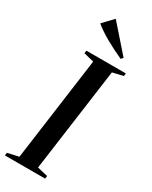

<svg xmlns="http://www.w3.org/2000/svg" viewBox="-266 -1034 857 1085"><g transform="rotate(30 163.0 -491.0)"><path d="M-17 0 -14.5 -18.5 58 -34.5 150 -708.5 83.5 -725 86 -743H343.5L341.5 -725L272 -708.5L179.5 -34.5L248 -18.5L245.5 0ZM276.5 -799.5Q249.5 -812 222.2 -825.5Q195 -839 168.8 -853.8Q142.5 -868.5 119.2 -884Q96 -899.5 76.5 -915.5L139.5 -982L288.5 -812.5Z"/></g></svg>

Font: Merriweather 144pt Medium
Style: Italic
Weight: 500
Italic angle: -7.8°
Version: Version 2.101